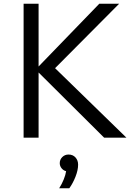

<svg xmlns="http://www.w3.org/2000/svg" viewBox="-20 -735 727 1025"><path d="M186 0H106V-715H186V-380L510 -715H616L274 -371L655 0H536L186 -348ZM350 270H296Q310 248 320 223.5Q330 199 333 179Q318 175 308.5 163Q299 151 299 136Q299 117 312.5 103.5Q326 90 346 90Q369 90 383 105.5Q397 121 397 144Q397 173 383 208.5Q369 244 350 270Z"/></svg>

Font: Wix Madefor Text
Style: Regular
Weight: 400
Designer: Dalton Maag Ltd
Foundry: Dalton Maag Ltd
Version: Version 3.100